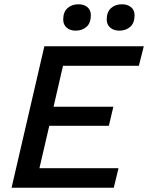

<svg xmlns="http://www.w3.org/2000/svg" viewBox="-20 -876 691 896"><path d="M34 0 187 -660H651L628 -569H274L230 -378H509L488 -289H210L164 -91H533L511 0ZM537 -733Q511 -733 494.5 -747Q478 -761 478 -785Q478 -820 498 -838Q518 -856 549 -856Q575 -856 591.5 -842.5Q608 -829 608 -805Q608 -769 588 -751Q568 -733 537 -733ZM333 -733Q307 -733 291 -747Q275 -761 275 -785Q275 -820 295 -838Q315 -856 346 -856Q372 -856 388 -842.5Q404 -829 404 -805Q404 -769 384 -751Q364 -733 333 -733Z"/></svg>

Font: Kantumruy Pro Medium
Style: Italic
Weight: 500
Italic angle: -13°
Designer: Sovichet Tep
Foundry: Sovichet Tep
Version: Version 1.002